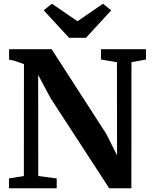

<svg xmlns="http://www.w3.org/2000/svg" viewBox="-20 -1006 810 1026"><path d="M107.5 -65.5 108 -663.5Q91 -669 69.8 -676.8Q48.5 -684.5 28.5 -687V-743H256L548.5 -289.5L605.5 -176L605 -673.5L519.5 -688V-743H760V-688L682.5 -673.5L682 0H563.5L250.5 -481L184 -605.5L184.5 -65.5L283 -52.5V0H28V-52.5ZM257.5 -986 394 -892.5 530.5 -986 574 -950.5 439.5 -804H349L213.5 -951Z"/></svg>

Font: Merriweather Text Regular
Style: Bold
Weight: 700
Designer: Eben Sorkin
Foundry: Eben Sorkin
Version: Version 2.100; ttfautohint (v1.7.19-72a1) -l 8 -r 50 -G 200 